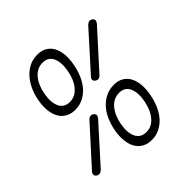

<svg xmlns="http://www.w3.org/2000/svg" viewBox="-213 -874 1018 1018"><g transform="rotate(-45 295.5 -365.0)"><path d="M341 10Q310 10 287 -3Q264 -16 251 -39Q238 -62 234.5 -94Q231 -126 238 -165Q245 -203 259.5 -235.5Q274 -268 295.5 -291Q317 -314 344.5 -327Q372 -340 404 -340Q436 -340 458 -327Q480 -314 492.5 -291Q505 -268 508 -236.5Q511 -205 504 -167Q497 -128 482.5 -95Q468 -62 447 -39Q426 -16 399 -3Q372 10 341 10ZM350 -40Q391 -40 419.5 -74.5Q448 -109 458 -165Q468 -221 452 -255.5Q436 -290 394 -290Q352 -290 323 -255.5Q294 -221 284 -165Q274 -109 291 -74.5Q308 -40 350 -40ZM167 -390Q136 -390 113 -403Q90 -416 77 -439Q64 -462 60.5 -494Q57 -526 64 -564Q71 -603 86 -635Q101 -667 122.5 -690.5Q144 -714 171 -727Q198 -740 230 -740Q262 -740 284 -727Q306 -714 318.5 -691Q331 -668 334 -636.5Q337 -605 330 -567Q323 -528 308.5 -495Q294 -462 273 -439Q252 -416 225 -403Q198 -390 167 -390ZM176 -440Q217 -440 245.5 -474.5Q274 -509 284 -565Q294 -621 278 -655.5Q262 -690 220 -690Q178 -690 149.5 -655.5Q121 -621 111 -565Q101 -509 117.5 -474.5Q134 -440 176 -440ZM181 -299Q186 -305 192 -308Q198 -311 203 -311Q208 -311 212.5 -309Q217 -307 220.5 -304Q224 -301 226 -296.5Q228 -292 227 -287Q226 -283 224 -279.5Q222 -276 218 -271L38 -71Q32 -65 26 -62Q20 -59 15 -59Q11 -59 6 -61Q1 -63 -2.5 -66Q-6 -69 -8 -73.5Q-10 -78 -9 -83Q-8 -87 -6.5 -90.5Q-5 -94 -1 -98ZM532 -659Q538 -665 543.5 -668Q549 -671 554 -671Q559 -671 563.5 -669Q568 -667 571.5 -664Q575 -661 577 -656.5Q579 -652 578 -647Q577 -643 575 -639.5Q573 -636 569 -631L388 -431Q383 -425 377.5 -422Q372 -419 367 -419Q363 -419 358 -421Q353 -423 349.5 -426Q346 -429 343.5 -433.5Q341 -438 342 -443Q343 -447 345 -450.5Q347 -454 351 -458Z"/></g></svg>

Font: Maple Mono NL Thin
Style: Italic
Weight: 250
Italic angle: -10°
Monospace: yes
Designer: subframe7536
Version: Version 7.000